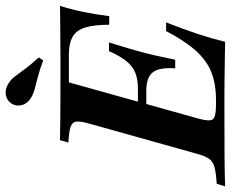

<svg xmlns="http://www.w3.org/2000/svg" viewBox="-108 -712 799 664"><g transform="rotate(-90 291.0 -379.5)"><path d="M-21 0 -12.1 -29Q27.4 -31.5 46.8 -37.1Q66.1 -42.7 75.4 -56.9Q84.7 -71 91.9 -98.4L196.8 -472.6Q204.8 -501.6 202.8 -515.3Q200.8 -529 183.9 -534.7Q166.9 -540.3 130.6 -541.9L138.7 -571Q172.6 -570.2 226.2 -569.8Q279.8 -569.4 353.2 -569.4Q385.5 -569.4 415.7 -569.4Q446 -569.4 475.8 -569.8Q505.6 -570.2 537.1 -570.2Q568.5 -570.2 603.2 -571Q590.3 -529.8 581.9 -488.7Q573.4 -447.6 567.7 -400.8H537.9Q537.9 -452.4 528.6 -483.1Q519.4 -513.7 496.8 -527Q474.2 -540.3 435.5 -540.3H338.7L213.7 -93.5Q202.4 -54 210.9 -42.7Q219.4 -31.5 260.5 -31.5H276.6Q333.1 -31.5 373.8 -47.6Q414.5 -63.7 448.4 -101.6Q482.3 -139.5 516.1 -204H546Q521 -140.3 505.2 -91.9Q489.5 -43.5 479 0Q438.7 -0.8 406.5 -1.2Q374.2 -1.6 346.4 -2Q318.5 -2.4 292.3 -2.4Q266.1 -2.4 238.7 -2.4Q151.6 -2.4 86.7 -2Q21.8 -1.6 -21 0ZM237.1 -272.6 245.2 -301.6H406.5L398.4 -272.6ZM387.1 -172.6Q391.1 -227.4 373.4 -250Q355.6 -272.6 309.7 -272.6L318.5 -301.6Q350 -301.6 372.6 -310.9Q395.2 -320.2 412.5 -341.9Q429.8 -363.7 446.8 -401.6H476.6Q472.6 -387.1 466.9 -369.4Q461.3 -351.6 455.2 -330.6Q449.2 -309.7 442.7 -286.3Q439.5 -274.2 436.7 -262.5Q433.9 -250.8 431 -238.3Q428.2 -225.8 425 -210.1Q421.8 -194.4 416.9 -172.6ZM414.5 -629Q380.6 -641.9 356 -648Q331.5 -654 314.1 -658.9Q296.8 -663.7 283.1 -672.6Q263.7 -685.5 259.7 -704.4Q255.6 -723.4 265.3 -738.7Q276.6 -755.6 296.4 -758.5Q316.1 -761.3 334.7 -749.2Q348.4 -741.1 359.3 -726.6Q370.2 -712.1 385.1 -691.9Q400 -671.8 425 -644.4Z"/></g></svg>

Font: Playfair 5pt SemiExpanded Light
Style: Bold Italic
Weight: 700
Italic angle: -15.6°
Version: Version 2.001;gftools[0.9.30]